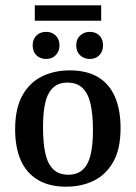

<svg xmlns="http://www.w3.org/2000/svg" viewBox="-20 -693 511 723"><path d="M330 -203Q330 -262 321 -301.5Q312 -341 291 -361.5Q270 -382 233 -382Q187 -382 164.5 -343.5Q142 -305 142 -214Q142 -156 150.5 -116.5Q159 -77 180 -56Q201 -35 238 -35Q285 -35 307.5 -74Q330 -113 330 -203ZM37 -206Q37 -285 64.5 -334Q92 -383 138.5 -405.5Q185 -428 242 -428Q307 -428 349.5 -402.5Q392 -377 413 -328Q434 -279 434 -211Q434 -132 406.5 -83.5Q379 -35 333 -12.5Q287 10 229 10Q165 10 122 -16Q79 -42 58 -90Q37 -138 37 -206ZM154 -471Q131 -471 117 -485Q103 -499 103 -522Q103 -545 117 -559Q131 -573 154 -573Q176 -573 190 -559Q204 -545 204 -522Q204 -500 190 -485.5Q176 -471 154 -471ZM318 -471Q296 -471 281.5 -485Q267 -499 267 -522Q267 -545 281.5 -559Q296 -573 318 -573Q341 -573 354.5 -559Q368 -545 368 -522Q368 -500 354.5 -485.5Q341 -471 318 -471ZM111 -673H361V-615H111Z"/></svg>

Font: Yrsa Medium
Style: Regular
Weight: 500
Designer: Anna Giedrys (Yrsa+Rasa design), David Brezina (Yrsa art-direction, Rasa art-direction, design)
Foundry: Rosetta Type Foundry
Version: Version 2.004